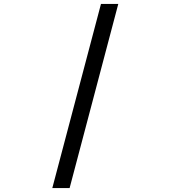

<svg xmlns="http://www.w3.org/2000/svg" viewBox="-20 -820 890 982"><path d="M585 -800 336 142H247.5L496.5 -800Z"/></svg>

Font: League Mono Wide
Style: Regular
Weight: 400
Width: 8
Designer: Tyler Finck
Foundry: The League of Moveable Type / Tyler Finck
Version: Version 2.210